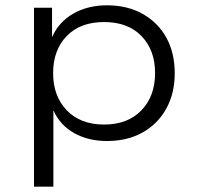

<svg xmlns="http://www.w3.org/2000/svg" viewBox="-20 -523 751 723"><path d="M108 180V-494H176V-385H177Q202 -441 256.5 -472Q311 -503 383 -503Q460 -503 517.5 -470.5Q575 -438 606.5 -381Q638 -324 638 -247Q638 -172 606.5 -114.5Q575 -57 517.5 -24.5Q460 8 383 8Q312 8 259 -22Q206 -52 182 -106H181V180ZM372 -54Q461 -54 512.5 -107.5Q564 -161 564 -248Q564 -334 513 -387Q462 -440 372 -440Q282 -440 231 -387Q180 -334 180 -248Q180 -161 231.5 -107.5Q283 -54 372 -54Z"/></svg>

Font: Nunito Sans 7pt SemiExpanded Light
Style: Regular
Weight: 300
Width: 6
Designer: Vernon Adams
Foundry: Vernon Adams
Version: Version 3.101;gftools[0.9.27]